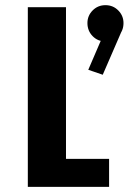

<svg xmlns="http://www.w3.org/2000/svg" viewBox="-20 -728 501 748"><path d="M237.1 -109.1H405V0H88.4V-700H237.1ZM390.9 -566.5Q361.2 -566.5 340.9 -587.2Q320.6 -608 320.6 -638.1Q320.6 -666.8 340.9 -687.3Q361.2 -707.9 390.9 -707.9Q420.5 -707.9 440.8 -687.3Q461.1 -666.8 461.1 -638.1Q461.1 -608 440.8 -587.2Q420.5 -566.5 390.9 -566.5ZM386.4 -601.4 452.4 -603.1 380.3 -436.8 323.9 -456.1Z"/></svg>

Font: League Mono Thin Condensed
Style: Regular
Weight: 100
Width: 1
Designer: Tyler Finck
Foundry: The League of Moveable Type / Tyler Finck
Version: Version 2.300;RELEASE